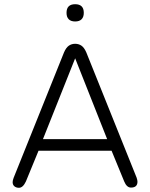

<svg xmlns="http://www.w3.org/2000/svg" viewBox="-20 -884 713 912"><path d="M40 -19Q40 -27 45 -40L284 -635Q294 -658 307 -667Q320 -676 337 -676Q354 -676 367 -667Q380 -658 390 -635L629 -40Q633 -28 633 -21Q633 7 602 7Q582 7 570 -22L510 -168H163L103 -22Q89 8 70 8Q57 8 48.5 1Q40 -6 40 -19ZM184 -223H489L337 -607ZM296 -823Q296 -864 337 -864Q378 -864 378 -823Q378 -803 367.5 -792.5Q357 -782 337 -782Q317 -782 306.5 -792.5Q296 -803 296 -823Z"/></svg>

Font: SN Pro Light
Style: Regular
Weight: 300
Designer: Tobias Whetton
Foundry: Supernotes
Version: Version 1.002